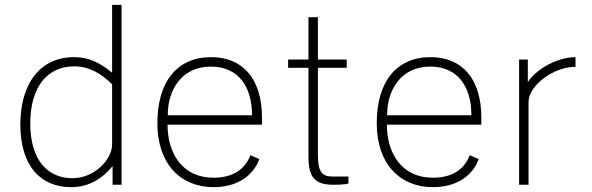

<svg xmlns="http://www.w3.org/2000/svg" viewBox="-20 -763 2444 793"><path d="M274 10C375 10 428 -58 445 -77V0H482V-743H443V-463C392 -504 348 -527 286 -527C143 -527 64 -414 64 -249C64 -76 149 10 274 10ZM279 -27C180 -27 105 -98 105 -253C105 -401 173 -489 287 -489C346 -489 395 -462 443 -415V-166C443 -107 373 -27 279 -27Z M672 -248H1062V-277C1062 -436 984 -527 852 -527C711 -527 630 -425 630 -254C630 -85 727 10 862 10C954 10 1024 -32 1051 -106L1014 -122C992 -64 943 -29 862 -29C732 -29 672 -131 672 -248ZM673 -287C672 -384 725 -488 851 -488C967 -488 1021 -402 1021 -287Z M1412 -483V-517H1293V-692H1254V-517H1170V-483H1254V-116C1254 -33 1278 0 1356 0C1381 0 1406 -1 1419 -5V-34H1353C1314 -34 1293 -49 1293 -121V-483Z M1578 -248H1968V-277C1968 -436 1890 -527 1758 -527C1617 -527 1536 -425 1536 -254C1536 -85 1633 10 1768 10C1860 10 1930 -32 1957 -106L1920 -122C1898 -64 1849 -29 1768 -29C1638 -29 1578 -131 1578 -248ZM1579 -287C1578 -384 1631 -488 1757 -488C1873 -488 1927 -402 1927 -287Z M2124 0H2163V-342C2163 -411 2269 -488 2357 -487V-527C2289 -527 2200 -484 2160 -424V-517H2124Z"/></svg>

Font: United Sans Thin
Style: Regular
Weight: 100
Designer: Pablo Impallari, Rodrigo Fuenzalida (Modified by Dan O. Williams)
Version: Version 1.000;PS 001.000;hotconv 1.0.88;makeotf.lib2.5.64775